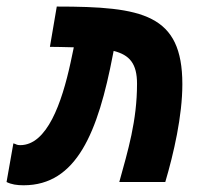

<svg xmlns="http://www.w3.org/2000/svg" viewBox="-27 -547 633 577"><path d="M331.5 0H469.7C495.1 -85.9 521 -198.7 521 -293.9C521 -504.4 401.9 -527.3 143.6 -527.3L123 -406.2C133.8 -406.2 144.5 -405.8 154.3 -405.8C168.9 -405.3 182.1 -405.3 194.8 -404.8L185.1 -358.9C158.7 -237.3 114.3 -110.8 33.7 -110.8C22.5 -110.8 22.5 -113.8 13.2 -116.2L-7.3 0C7.3 7.3 23.9 9.8 43.9 9.8C203.1 9.8 267.6 -148.9 312.5 -383.8L314.5 -394C362.8 -381.8 384.8 -355.5 384.8 -295.4C384.8 -183.1 357.4 -94.2 331.5 0Z"/></svg>

Font: Cascadia Mono PL
Style: Bold Italic
Weight: 700
Italic angle: -10°
Monospace: yes
Designer: Aaron Bell
Foundry: Saja Typeworks
Version: Version 2404.023